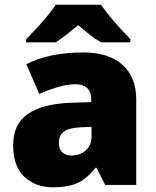

<svg xmlns="http://www.w3.org/2000/svg" viewBox="-20 -786 663 816"><path d="M336 -563Q441 -563 500 -511Q559 -459 559 -363V0H427L390 -73H386Q363 -44 338.5 -25.5Q314 -7 282 1.5Q250 10 204 10Q132 10 84 -34Q36 -78 36 -169Q36 -258 97.5 -301Q159 -344 276 -349L368 -352V-360Q368 -397 350 -412.5Q332 -428 301 -428Q268 -428 228 -416.5Q188 -405 147 -387L92 -513Q140 -538 200.5 -550.5Q261 -563 336 -563ZM325 -245Q273 -243 251.5 -226.5Q230 -210 230 -180Q230 -152 245 -138.5Q260 -125 285 -125Q320 -125 344.5 -147Q369 -169 369 -204V-247ZM409 -766Q425 -743 447.5 -715.5Q470 -688 493.5 -662.5Q517 -637 534 -620V-606H410Q384 -621 361 -639Q338 -657 312 -679Q286 -657 264.5 -640Q243 -623 217 -606H91V-620Q110 -638 133.5 -663.5Q157 -689 179.5 -716Q202 -743 217 -766Z"/></svg>

Font: Noto Sans Oriya Blk
Style: Regular
Weight: 900
Designer: Amélie Bonet and Sol Matas
Foundry: Google LLC
Version: Version 2.006; ttfautohint (v1.8.4.7-5d5b)